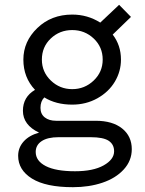

<svg xmlns="http://www.w3.org/2000/svg" viewBox="-20 -571 609 806"><path d="M480 -550.8 529.8 -500 453.1 -425.8Q487.8 -380.9 487.8 -320.8Q487.8 -271.5 462.2 -228.3Q436.5 -185.1 388.9 -158.4Q341.3 -131.8 283.2 -131.8Q214.8 -131.8 166 -162.1Q149.9 -146 149.9 -118.2Q149.9 -92.3 168 -78.1Q186 -64 215.8 -64H381.8Q452.6 -64 492.9 -31.5Q533.2 1 533.2 55.2Q533.2 103.5 499.5 140.4Q465.8 177.2 409.9 196Q354 214.8 286.1 214.8Q172.4 214.8 114.3 178.7Q56.2 142.6 56.2 83Q56.2 48.8 79.3 22.9Q102.5 -2.9 144 -14.2Q76.2 -46.4 76.2 -106Q76.2 -164.1 127 -193.8Q78.1 -245.6 78.1 -320.8Q78.1 -397 136.7 -453.4Q195.3 -509.8 283.2 -509.8Q347.7 -509.8 400.9 -476.1ZM129.9 66.9Q129.9 104.5 172.1 126.2Q214.4 147.9 294.9 147.9Q371.1 147.9 415 123.3Q459 98.6 459 64Q459 35.2 436.3 20Q413.6 4.9 359.9 4.9H226.1Q179.7 4.9 154.8 21.5Q129.9 38.1 129.9 66.9ZM155.8 -320.8Q155.8 -269 193.4 -232.9Q231 -196.8 283.2 -196.8Q335.4 -196.8 373.3 -232.9Q411.1 -269 411.1 -320.8Q411.1 -373.5 373.5 -409.2Q335.9 -444.8 283.2 -444.8Q230.5 -444.8 193.1 -409.4Q155.8 -374 155.8 -320.8Z"/></svg>

Font: Human Sans
Style: Regular
Weight: 400
Designer: Tim Radville
Foundry: Continuum
Version: Version 1.000;FEAKit 1.0